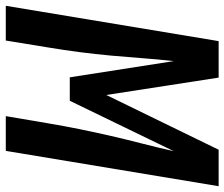

<svg xmlns="http://www.w3.org/2000/svg" viewBox="-83 -699 775 663"><g transform="rotate(90 304.5 -367.5)"><path d="M-7 0 115 -735H241L301 -347L490 -735H616L494 0H374L399 -147Q408 -201 419 -255Q430 -309 442.5 -363.5Q455 -418 469 -472Q483 -526 495 -580L321 -221H240L184 -580Q178 -526 174 -472Q170 -418 165 -363.5Q160 -309 153 -255Q146 -201 137 -147L113 0Z"/></g></svg>

Font: Iosevka SS04 Extended
Style: Bold Italic
Weight: 700
Width: 7
Italic angle: -9°
Monospace: yes
Designer: Belleve Invis
Foundry: Belleve Invis
Version: Version 19.0.0; ttfautohint (v1.8.4)